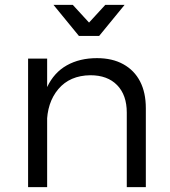

<svg xmlns="http://www.w3.org/2000/svg" viewBox="-20 -766 696 786"><path d="M499 -305Q499 -377 459.5 -417.5Q420 -458 350 -458Q266 -457 219 -401.5Q172 -346 172 -258H145Q145 -350 173 -409.5Q201 -469 253.5 -498.5Q306 -528 377 -528Q440 -528 485 -503Q530 -478 553.5 -432.5Q577 -387 577 -323V0H499ZM95 -526H173V0H95ZM386 -619H303L199 -746H278L368 -648H321L411 -746H490Z"/></svg>

Font: Alexandria Light
Style: Regular
Weight: 300
Designer: Mohamed Gaber
Foundry: Kief Type Foundry
Version: Version 5.100